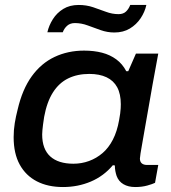

<svg xmlns="http://www.w3.org/2000/svg" viewBox="-20 -742 689 774"><path d="M234 12Q173 12 128.5 -11Q84 -34 59.5 -78.5Q35 -123 35 -189Q35 -218 39.5 -245.5Q44 -273 51 -300Q70 -382 108 -434.5Q146 -487 200 -512.5Q254 -538 319 -538Q359 -538 391.5 -529.5Q424 -521 449 -502.5Q474 -484 489 -455H497L528 -526H618L595 -401Q587 -353 579 -309.5Q571 -266 565 -230Q559 -194 554 -167Q549 -140 546.5 -123.5Q544 -107 544 -103Q544 -90 551.5 -83.5Q559 -77 573 -77H618L605 -5Q595 0 573.5 6Q552 12 525 12Q497 12 477.5 0.5Q458 -11 450 -33Q447 -42 445 -52.5Q443 -63 443 -75L435 -76Q398 -32 346 -10Q294 12 234 12ZM276 -82Q309 -82 339 -93Q369 -104 393.5 -125Q418 -146 435 -179Q452 -212 460 -257Q463 -273 464.5 -284.5Q466 -296 466.5 -305.5Q467 -315 467 -322Q467 -363 452.5 -390Q438 -417 409.5 -430.5Q381 -444 340 -444Q292 -444 255 -426Q218 -408 193.5 -369.5Q169 -331 158 -271Q155 -253 153.5 -240Q152 -227 151 -217.5Q150 -208 150 -200Q150 -141 182.5 -111.5Q215 -82 276 -82ZM171 -612Q177 -639 193 -664.5Q209 -690 235 -706Q261 -722 297 -722Q328 -722 355 -713Q382 -704 407 -694.5Q432 -685 458 -685Q477 -685 488 -695.5Q499 -706 505 -722H570Q564 -694 547 -668.5Q530 -643 503.5 -627Q477 -611 441 -611Q413 -611 386 -620.5Q359 -630 333.5 -639.5Q308 -649 282 -649Q263 -649 251 -638.5Q239 -628 233 -612Z"/></svg>

Font: Archivo SemiExpanded Medium
Style: Italic
Weight: 500
Width: 6
Italic angle: -10°
Designer: Hector Gatti
Foundry: Omnibus-Type
Version: Version 2.001